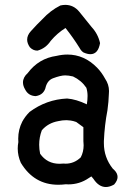

<svg xmlns="http://www.w3.org/2000/svg" viewBox="-20 -748 540 787"><path d="M247.6 -728Q281.7 -728 304.7 -700.2Q331.1 -667.5 355.5 -637.2Q381.8 -608.9 390.1 -571.3Q382.3 -525.9 350.6 -525.9Q337.9 -525.9 321.8 -533.2Q315.4 -537.1 310.1 -544.9Q307.6 -548.3 305.7 -552.2Q279.8 -593.8 248.5 -633.3Q214.8 -612.3 188 -580.6Q167.5 -549.8 133.8 -540.5H132.8Q115.7 -540.5 102.5 -554.2Q91.3 -570.3 91.3 -585.4Q91.3 -603.5 106.4 -620.1Q131.8 -648.4 154.3 -669.9Q186 -704.6 227.5 -725.6Q238.3 -728 247.6 -728ZM256.3 -524.4Q325.2 -524.4 377.9 -470.7Q396.5 -451.7 410.6 -425.8Q426.8 -401.9 426.8 -375Q426.8 -369.6 426.3 -363.8Q425.3 -330.6 420.4 -295.9Q420.4 -295.9 420.4 -295.9Q408.7 -235.8 405.8 -169.9Q405.8 -165.5 405.8 -161.1Q405.8 -102.5 442.4 -56.6L448.7 -50.8Q461.9 -37.6 461.9 -22.5Q461.9 -7.8 447.8 8.3Q429.7 18.6 414.1 18.6Q384.8 18.6 362.8 -15.1L354.5 -24.9L343.8 -18.1Q306.2 7.8 259.8 7.8Q254.9 7.8 250 7.3Q233.9 9.3 218.8 9.3Q119.6 9.3 65.4 -80.6Q52.7 -109.4 52.7 -139.2Q52.7 -152.3 55.2 -165.5Q54.7 -172.4 54.7 -179.7Q54.7 -216.8 71.3 -249.5Q83 -271 101.1 -289.1Q169.9 -340.3 254.9 -344.2Q292.5 -341.3 335.9 -320.3Q338.9 -337.4 338.9 -354.7Q338.9 -372.1 334 -388.2Q313.5 -418.5 279.3 -434.6Q260.7 -439 247.1 -439Q229 -439 197.3 -427.2Q175.3 -418.9 167.5 -392.1Q164.6 -377 154.5 -366.9Q144.5 -356.9 126.5 -354Q96.2 -355 83 -381.3Q74.2 -396 74.2 -410.2Q74.2 -431.2 93.8 -448.7Q138.7 -508.8 211.9 -519Q234.9 -524.4 256.3 -524.4ZM292.5 -248Q280.3 -252.4 269.8 -253.9Q259.3 -255.4 252.9 -255.4Q234.9 -255.4 218.8 -251.5Q177.2 -244.1 151.4 -213.9Q140.6 -185.1 140.6 -154.8Q140.6 -136.2 144.5 -117.7Q173.3 -76.7 224.1 -76.7Q231.9 -76.7 241.2 -77.6Q245.1 -77.1 248.5 -77.1Q284.2 -77.1 311 -103Q322.8 -125.5 322.8 -152.8Q322.8 -160.6 321.8 -169.4V-169.9V-226.6Q301.8 -241.7 292.5 -248Z"/></svg>

Font: Bakudai
Style: Medium
Weight: 500
Version: Version 1.48